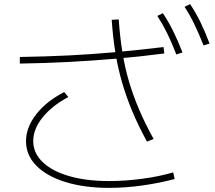

<svg xmlns="http://www.w3.org/2000/svg" viewBox="-20 -875 1040 930"><path d="M509 35Q389 35 298 7Q207 -21 156.5 -72Q106 -123 106 -191Q106 -258 155.5 -321.5Q205 -385 291 -429L311 -405Q232 -363 186.5 -306.5Q141 -250 141 -192Q141 -134 186.5 -90Q232 -46 315 -22Q398 2 509 2Q586 2 668.5 -9Q751 -20 819 -40L826 -8Q756 11 672.5 23Q589 35 509 35ZM76 -599Q202 -601 313 -606.5Q424 -612 535 -622Q646 -632 772 -647L776 -616Q651 -600 539 -590.5Q427 -581 315 -575Q203 -569 76 -567ZM692 -189Q651 -264 622 -333Q593 -402 572.5 -471.5Q552 -541 539.5 -616.5Q527 -692 521 -779L555 -781Q561 -696 573 -621.5Q585 -547 605 -479.5Q625 -412 654 -344Q683 -276 724 -202ZM834 -611Q812 -669 790 -713.5Q768 -758 742 -798L769 -811Q798 -767 820.5 -721Q843 -675 864 -621ZM966 -655Q943 -713 921.5 -757.5Q900 -802 874 -842L901 -855Q930 -811 952.5 -764.5Q975 -718 995 -664Z"/></svg>

Font: M PLUS 2 Thin ExtraLight
Style: Regular
Weight: 250
Version: Version 1.001